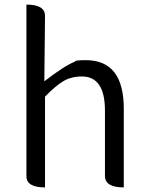

<svg xmlns="http://www.w3.org/2000/svg" viewBox="-20 -816 642 836"><path d="M176 0Q95 0 95 -49V-796Q176 -796 176 -747L173 -462Q261 -530 307 -548Q303 -554 354 -554Q519 -554 519 -343V0Q437 0 437 -50V-333Q437 -411 411 -447Q386 -483 337 -483Q289 -483 255 -462Q221 -442 176 -395V0Z"/></svg>

Font: Swei Half Moon CJK TC
Style: DemiLight
Weight: 350
Version: Version 2.125